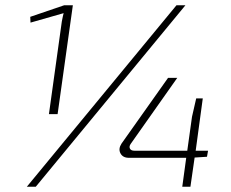

<svg xmlns="http://www.w3.org/2000/svg" viewBox="-20 -710 879 730"><path d="M685 -690 116 0H82L651 -690ZM96 -624 95 -646 224 -690H257L199 -276H166L215 -628Q220 -654 222 -660ZM767 -114 720 -111 704 0H673L688 -110H470Q447 -110 438 -127Q429 -144 442 -164L619 -414H654L477 -163Q470 -153 474 -145Q478 -137 491 -137H692L710 -266L726 -336H751L724 -137H771Z"/></svg>

Font: Exo 2.0 Extra Light
Style: Italic
Weight: 250
Italic angle: -8°
Designer: Natanael Gama
Version: Version 1.001;PS 001.001;hotconv 1.0.70;makeotf.lib2.5.58329